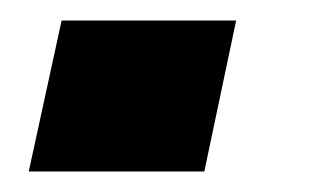

<svg xmlns="http://www.w3.org/2000/svg" viewBox="-20 -167 321 187"><path d="M8 0 40 -147H210L179 0Z"/></svg>

Font: Saira SemiCondensed ExtraBold
Style: Italic
Weight: 800
Width: 4
Italic angle: -12°
Designer: Hector Gatti with collaboration of the Omnibus-Type team
Foundry: Omnibus-Type
Version: Version 1.101